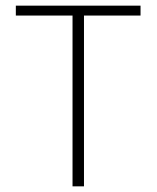

<svg xmlns="http://www.w3.org/2000/svg" viewBox="-20 -659 554 679"><path d="M236.5 0V-634.5H277V0ZM36 -604V-639H477V-604Z"/></svg>

Font: Anek Tamil Medium ExtraLight
Style: Regular
Weight: 250
Version: Version 1.003